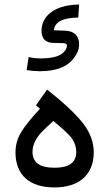

<svg xmlns="http://www.w3.org/2000/svg" viewBox="-20 -824 477 842"><path d="M96.7 -516.6C117.7 -513.2 136.7 -511.7 153.8 -511.7C219.2 -511.7 266.6 -527.3 295.4 -559.1C316.4 -582.5 327.1 -606 327.1 -628.9C327.1 -668.5 303.7 -688.5 264.2 -689.5L216.3 -691.4C220.7 -728.5 254.4 -745.6 323.2 -747.1L327.1 -804.2C296.9 -803.7 269.5 -799.8 245.1 -791.5C195.8 -774.9 162.1 -738.3 162.1 -689.5C162.1 -654.3 179.7 -636.2 214.4 -635.7L258.3 -634.8C268.6 -634.3 273.4 -630.9 273.4 -624C273.4 -611.8 266.6 -600.6 253.4 -589.8C235.4 -575.2 203.1 -567.9 157.2 -567.9C140.1 -567.9 122.6 -569.8 105.5 -573.7ZM218.8 -88.4C154.8 -88.4 122.6 -111.3 122.6 -157.7C122.6 -173.8 126.5 -189.5 133.8 -204.1C141.1 -218.8 150.4 -231.9 161.6 -243.7C172.4 -254.9 189.9 -271.5 213.9 -293.5C231.4 -278.8 244.1 -268.1 252 -261.2C259.3 -254.4 268.6 -246.1 278.8 -235.8C289.1 -225.6 295.9 -216.8 299.8 -210C307.6 -196.3 314.5 -177.7 314.5 -157.7C314.5 -111.3 282.7 -88.4 218.8 -88.4ZM137.7 -362.3 155.3 -347.2C115.7 -304.7 87.9 -270 71.8 -242.7C55.7 -215.3 47.9 -186.5 47.9 -156.2C47.9 -54.7 111.3 -2 218.8 -2C328.1 -2 391.1 -58.6 391.1 -156.2C391.1 -200.7 375.5 -242.7 344.2 -283.2C312.5 -323.7 260.3 -373 186.5 -431.2Z"/></svg>

Font: Samim
Style: Regular
Weight: 400
Foundry: DejaVu fonts team - Redesigned by Saber Rastikerdar
Version: Version 4.0.5